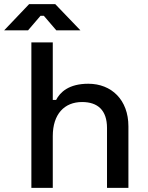

<svg xmlns="http://www.w3.org/2000/svg" viewBox="-75 -904 710 924"><path d="M76 0H179V-249C179 -355 235 -413 320 -413C395 -413 440 -374 440 -288V0H543V-296C543 -423 462 -501 350 -501C256 -501 214 -460 195 -423H179V-700H76ZM-55 -758H60L120 -828H136L196 -758H312L191 -884H65Z"/></svg>

Font: Meta Space Medium
Style: Regular
Weight: 500
Designer: Meta Pool / Florian Karsten
Foundry: Meta Pool / Florian Karsten
Version: Version 2.000;Glyphs 3.1.1 (3137)